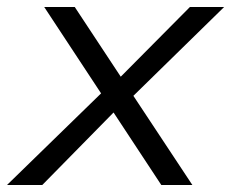

<svg xmlns="http://www.w3.org/2000/svg" viewBox="-23 -527 663 547"><path d="M103 -507 265 -261 -3 0H97.5L300.5 -206.5L436.5 0H525L357 -254L615.5 -507H518L321 -308.5L190 -507Z"/></svg>

Font: Monaspace Neon Light
Style: Italic
Weight: 300
Italic angle: -11°
Designer: Riley Cran & the Lettermatic Team
Foundry: Lettermatic
Version: Version 1.200 (Monaspace Neon)